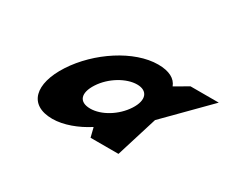

<svg xmlns="http://www.w3.org/2000/svg" viewBox="-94 -777 1222 1042"><g transform="rotate(30 517.0 -256.5)"><path d="M215.8 -256C118.7 -106 145.3 15 295.3 15C365.3 15 445.4 -16 510.6 -58H512.6L527 0H702L782.1 -258L1034.3 -513H857.3L773.5 -464C758.1 -505 716 -528 647 -528C497 -528 313 -406 215.8 -256ZM403.8 -256C449.8 -327 535.2 -377 602.2 -377C668.2 -377 688.8 -327 642.8 -256C597.5 -186 515.1 -136 446.1 -136C374.1 -136 358.5 -186 403.8 -256Z"/></g></svg>

Font: Hussar
Style: BdWodka
Weight: 700
Foundry: Cannot Into Space Fonts
Version: Version 2.00